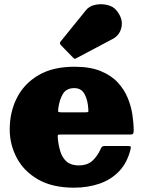

<svg xmlns="http://www.w3.org/2000/svg" viewBox="-20 -849 666 889"><path d="M25 -250Q25 -330 58.2 -395.8Q91.5 -461.5 158 -500.8Q224.5 -540 325 -540Q397 -540 446 -520Q495 -500 525.2 -467.2Q555.5 -434.5 571.5 -395.2Q587.5 -356 593.2 -316.8Q599 -277.5 599 -245Q599 -233.5 596.2 -229.8Q593.5 -226 582 -226H259Q248.5 -226 247.8 -223.2Q247 -220.5 247.5 -211Q250.5 -175.5 259.8 -146.5Q269 -117.5 289.2 -100.2Q309.5 -83 345 -83Q382 -83 405.5 -102.5Q429 -122 447 -161Q449.5 -166.5 452.8 -169.8Q456 -173 465 -173H571Q581.5 -173 584.2 -170.8Q587 -168.5 585 -160Q570 -96.5 532.2 -56.8Q494.5 -17 440.5 1.5Q386.5 20 323 20Q222.5 20 156.2 -18.2Q90 -56.5 57.5 -118.2Q25 -180 25 -250ZM263 -329H376Q386.5 -329 388.2 -330.8Q390 -332.5 389 -342.5Q387 -384 372 -412.5Q357 -441 324 -441Q288 -441 271.8 -415Q255.5 -389 250 -347.5Q248.5 -336.5 249.2 -332.8Q250 -329 263 -329ZM318 -582.5 261.5 -640.5Q253 -649.5 262 -658.5L379 -803Q393 -820.5 420.2 -826.5Q447.5 -832.5 475.8 -826.2Q504 -820 520 -800Q550 -763 542.8 -724.8Q535.5 -686.5 501.5 -668.5L333.5 -579.5Q328 -576 325 -577Q322 -578 318 -582.5Z"/></svg>

Font: Besley* Fatface
Style: Regular
Weight: 900
Designer: Owen Earl
Foundry: indestructible type*
Version: Version 3.000; ttfautohint (v1.8.3)